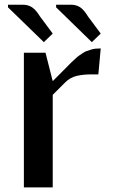

<svg xmlns="http://www.w3.org/2000/svg" viewBox="-20 -812 498 832"><path d="M406.2 -489.7H377Q339.8 -489.7 311.8 -482.9Q283.7 -476.1 262.7 -455.1L208.5 -400.9V0H83.5V-583.5H177.2L208.5 -460.4L256.3 -508.3Q259.8 -511.7 273.7 -525.9Q287.6 -540 291 -543.2Q294.4 -546.4 306.2 -557.4Q317.9 -568.4 322.5 -571Q327.1 -573.7 337.6 -581.1Q348.1 -588.4 355 -590.6Q361.8 -592.8 372.6 -596.4Q383.3 -600.1 393.8 -601.1Q404.3 -602.1 416.5 -602.1ZM223.1 -780.3V-791.5H287.6Q311 -791.5 327.6 -780.3Q344.2 -769 361.3 -740.7L416.5 -666.5L377.9 -629.4ZM14.6 -780.3V-791.5H79.1Q102.5 -791.5 119.4 -780Q136.2 -768.6 153.3 -740.7L208.5 -666.5L169.9 -629.4Z"/></svg>

Font: Resagnicto
Style: Bold
Weight: 700
Version: Version 0.9991